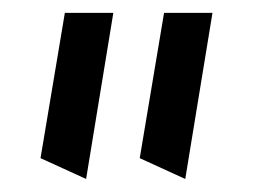

<svg xmlns="http://www.w3.org/2000/svg" viewBox="-20 -841 394 299"><path d="M268.5 -562.3 310.9 -821H235.5L197.6 -594.7ZM114.1 -562.3 156.5 -821H81L43.1 -594.7Z"/></svg>

Font: Pinar-VF
Style: Regular
Weight: 300
Designer: Amin Abedi
Version: Version 3.0